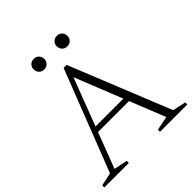

<svg xmlns="http://www.w3.org/2000/svg" viewBox="-228 -1007 1161 1161"><g transform="rotate(-45 353.0 -426.0)"><path d="M189.5 -264V-298.5H499.5V-264ZM622.5 -36 707 -18V0H474V-18L563.5 -36L326.5 -629.5H347L120.5 -36L207 -18V0H-2.5V-18L82 -36L334.5 -685H360.5ZM245 -761.5Q224.5 -761.5 212.2 -774.8Q200 -788 200 -806.5Q200 -825.5 212.2 -838.5Q224.5 -851.5 245 -851.5Q266 -851.5 278.2 -838.5Q290.5 -825.5 290.5 -806.5Q290.5 -788 278.2 -774.8Q266 -761.5 245 -761.5ZM443 -761.5Q422 -761.5 409.8 -774.8Q397.5 -788 397.5 -806.5Q397.5 -825.5 409.8 -838.5Q422 -851.5 443 -851.5Q463.5 -851.5 475.8 -838.5Q488 -825.5 488 -806.5Q488 -788 475.8 -774.8Q463.5 -761.5 443 -761.5Z"/></g></svg>

Font: Newsreader 16pt 16pt Light
Style: Regular
Weight: 300
Version: Version 1.003